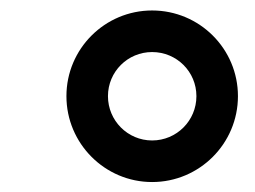

<svg xmlns="http://www.w3.org/2000/svg" viewBox="-20 -753 496 374"><path d="M276.3 -398.4C368.6 -398.4 443.5 -473.4 443.5 -565.7C443.5 -658 368.6 -732.6 276.3 -732.6C184.3 -732.6 109.4 -658 109.4 -565.7C109.4 -473.4 184.3 -398.4 276.3 -398.4ZM190.3 -565.7C190.3 -613.3 228.7 -651.6 276.3 -651.6C324.2 -651.6 362.6 -613.3 362.6 -565.7C362.6 -518.1 324.2 -479.4 276.3 -479.4C228.7 -479.4 190.3 -518.1 190.3 -565.7Z"/></svg>

Font: Magic Ui Pro Medium
Style: Italic
Weight: 500
Italic angle: -9.39999°
Designer: Stefan Endress, Andreas Faust
Version: Version 1.000;FEAKit 1.0